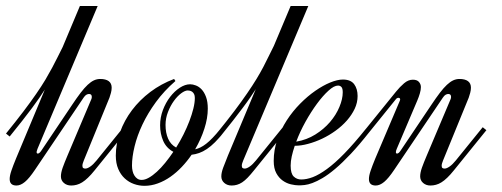

<svg xmlns="http://www.w3.org/2000/svg" viewBox="-80 -615 1665 637"><path d="M44.4 -121.1Q43.5 -118.7 43 -116.7Q41.5 -112.8 41.5 -110.4Q41.5 -105.5 45.4 -105.5Q50.8 -105.5 57.1 -115.2L159.2 -267.1Q174.8 -290.5 187.3 -306.9Q199.7 -323.2 210.7 -333.5Q221.7 -343.8 231.7 -348.4Q241.7 -353 252.4 -353Q271 -353 280.8 -345.7Q290.5 -338.4 290.5 -324.2Q290.5 -315.9 288.1 -306.9Q285.6 -297.9 283.2 -291L198.2 -83Q196.3 -78.1 194.8 -73.5Q193.4 -68.8 193.4 -65.4Q193.4 -59.6 196 -57.6Q198.7 -55.7 203.1 -55.7Q210 -55.7 219.7 -62.5Q229.5 -69.3 240.2 -82.5L329.6 -192.9L341.8 -183.1L233.9 -49.8Q222.2 -35.2 211.9 -25.4Q201.7 -15.6 192.6 -10Q183.6 -4.4 174.6 -2Q165.5 0.5 156.2 0.5Q141.6 0.5 131.8 -8.1Q122.1 -16.6 122.1 -29.8Q122.1 -42 127.9 -58.6Q133.8 -75.2 144 -99.1L223.1 -286.1Q224.6 -289.6 224.6 -293.5Q224.6 -303.2 215.3 -303.2Q211.4 -303.2 206.8 -300.8Q202.1 -298.3 197.3 -291L36.1 -51.8Q17.1 -23.4 2.7 -11.5Q-11.7 0.5 -25.4 0.5Q-47.9 0.5 -47.9 -21Q-47.9 -32.2 -42.2 -48.8Q-36.6 -65.4 -26.9 -88.9L68.8 -317.9Q61 -305.7 50.8 -290.8Q40.5 -275.9 26.4 -256.8Q12.2 -237.8 -6.1 -214.4Q-24.4 -190.9 -47.9 -162.1L-60.1 -171.9Q-26.9 -212.9 -2.4 -245.1Q22 -277.3 40 -303.5Q58.1 -329.6 70.6 -350.6Q83 -371.6 92.8 -389.9Q102.5 -408.2 110.8 -424.8Q119.1 -441.4 127.9 -459L185.1 -595.2H244.1L44.4 -121.1Z M662.6 -176.8Q647 -156.7 633.3 -143.1Q619.6 -129.4 606.4 -120.6Q593.3 -111.8 580.8 -107.4Q568.4 -103 555.7 -101.6Q541 -80.1 523.2 -61.3Q505.4 -42.5 485.6 -28.6Q465.8 -14.6 443.8 -6.6Q421.9 1.5 399.4 1.5Q381.3 1.5 364.3 -4.6Q347.2 -10.7 333.7 -23.2Q320.3 -35.6 312.3 -54.4Q304.2 -73.2 304.2 -98.6Q304.2 -138.2 318.4 -177Q332.5 -215.8 357.9 -249.5Q383.3 -283.2 418.9 -310.1Q454.6 -336.9 497.6 -353L502 -346.2Q464.4 -313.5 437.3 -276.4Q410.2 -239.3 392.6 -201.9Q375 -164.6 366.5 -129.4Q357.9 -94.2 357.9 -65.4Q357.9 -56.2 359.9 -47.6Q361.8 -39.1 366 -32.5Q370.1 -25.9 376 -22Q381.8 -18.1 390.1 -18.1Q400.9 -18.1 413.8 -25.4Q426.8 -32.7 440.4 -45.2Q454.1 -57.6 468 -74.7Q481.9 -91.8 495.1 -111.3Q471.7 -124 461.4 -147.7Q451.2 -171.4 451.2 -199.2Q451.2 -225.1 460.4 -249.8Q469.7 -274.4 484.4 -293.5Q499 -312.5 516.6 -324Q534.2 -335.4 550.8 -335.4Q559.6 -335.4 569.8 -331.5Q580.1 -327.6 588.9 -318.4Q597.7 -309.1 603.5 -293.5Q609.4 -277.8 609.4 -254.4Q609.4 -223.1 598.1 -188.2Q586.9 -153.3 567.4 -119.6Q576.2 -121.6 585.2 -126Q594.2 -130.4 604.2 -138.2Q614.3 -146 625.7 -158Q637.2 -169.9 650.9 -187ZM469.2 -200.7Q469.2 -174.3 477.8 -154.8Q486.3 -135.3 504.4 -125.5Q517.6 -146.5 528.8 -168.9Q540 -191.4 548.3 -213.1Q556.6 -234.9 561.5 -254.6Q566.4 -274.4 566.4 -290Q566.4 -297.9 564 -302.7Q561.5 -307.6 557.9 -310.3Q554.2 -313 550 -314Q545.9 -314.9 543 -314.9Q533.7 -314.9 521 -305.4Q508.3 -295.9 496.8 -280Q485.4 -264.2 477.3 -243.4Q469.2 -222.7 469.2 -200.7Z M727.1 -83Q725.1 -78.1 723.6 -73.5Q722.2 -68.8 722.2 -65.4Q722.2 -59.6 724.9 -57.6Q727.5 -55.7 731.9 -55.7Q738.8 -55.7 748.5 -62.5Q758.3 -69.3 769 -82.5L858.4 -192.9L870.6 -183.1L762.7 -49.8Q751 -35.2 741.5 -25.4Q731.9 -15.6 723.4 -10Q714.8 -4.4 706.3 -2Q697.8 0.5 688.5 0.5Q673.8 0.5 664.1 -8.1Q654.3 -16.6 654.3 -29.8Q654.3 -42 660.4 -58.6Q666.5 -75.2 676.3 -99.1L768.6 -319.3Q760.7 -307.1 750.5 -292Q740.2 -276.9 725.8 -257.8Q711.4 -238.8 693.1 -215.1Q674.8 -191.4 650.9 -162.1L638.7 -171.9Q672.4 -213.4 697.3 -246.3Q722.2 -279.3 740.2 -305.7Q758.3 -332 771 -353Q783.7 -374 793.5 -392.6Q803.2 -411.1 811.3 -428Q819.3 -444.8 828.6 -462.9L884.3 -595.2H942.9Z M919.4 -19.5Q937 -19.5 957.8 -27.3Q978.5 -35.2 1004.6 -54.2Q1030.8 -73.2 1062.5 -105.7Q1094.2 -138.2 1133.8 -187.5L1146 -177.7Q1112.3 -134.8 1084 -104.7Q1055.7 -74.7 1032.2 -54.9Q1008.8 -35.2 990 -24.2Q971.2 -13.2 956.5 -7.8Q941.9 -2.4 930.7 -1.2Q919.4 0 911.6 0Q899.9 0 885.3 -3.4Q870.6 -6.8 857.9 -15.9Q845.2 -24.9 836.7 -40.5Q828.1 -56.2 828.1 -81.1Q828.1 -117.7 840.1 -151.9Q852.1 -186 871.6 -216.1Q891.1 -246.1 915.8 -271Q940.4 -295.9 966.1 -313.7Q991.7 -331.5 1015.6 -341.3Q1039.6 -351.1 1057.6 -351.1Q1083.5 -351.1 1095 -335.7Q1106.4 -320.3 1106.4 -296.4Q1106.4 -274.4 1096.7 -253.9Q1086.9 -233.4 1070.8 -215.1Q1054.7 -196.8 1033.4 -181.4Q1012.2 -166 989 -155Q965.8 -144 942.1 -137.7Q918.5 -131.3 897.9 -131.3Q891.6 -112.8 887.9 -96.2Q884.3 -79.6 884.3 -65.4Q884.3 -39.1 894.5 -29.3Q904.8 -19.5 919.4 -19.5ZM1041.5 -331.1Q1028.3 -331.1 1009.8 -314.2Q991.2 -297.4 971.4 -270.5Q951.7 -243.7 933.3 -210.7Q915 -177.7 902.8 -145Q937.5 -150.9 966.1 -168.7Q994.6 -186.5 1014.9 -210.2Q1035.2 -233.9 1046.1 -260.3Q1057.1 -286.6 1057.1 -308.6Q1057.1 -321.8 1052.7 -326.4Q1048.3 -331.1 1041.5 -331.1Z M1246.1 -279.8Q1247.6 -283.2 1247.6 -285.2Q1247.6 -288.1 1245.8 -289.3Q1244.1 -290.5 1241.7 -290.5Q1236.8 -290.5 1232.9 -285.2L1136.2 -165.5L1124 -175.3L1233.9 -311Q1246.6 -326.7 1260.5 -338.6Q1274.4 -350.6 1289.6 -350.6Q1303.7 -350.6 1310.1 -343Q1316.4 -335.4 1316.4 -326.2Q1316.4 -316.9 1313 -305.2Q1309.6 -293.5 1304.2 -280.8L1236.3 -121.1Q1233.4 -114.3 1233.4 -110.4Q1233.4 -105.5 1237.3 -105.5Q1242.7 -105.5 1249 -115.2L1351.1 -267.1Q1366.7 -290.5 1379.2 -306.9Q1391.6 -323.2 1402.6 -333.5Q1413.6 -343.8 1423.6 -348.4Q1433.6 -353 1444.3 -353Q1462.9 -353 1472.7 -345.7Q1482.4 -338.4 1482.4 -324.2Q1482.4 -315.9 1480 -306.9Q1477.5 -297.9 1475.1 -291L1390.1 -83Q1388.2 -78.1 1386.7 -73.5Q1385.3 -68.8 1385.3 -65.4Q1385.3 -59.6 1387.9 -57.6Q1390.6 -55.7 1395 -55.7Q1401.9 -55.7 1411.6 -62.5Q1421.4 -69.3 1432.1 -82.5L1521.5 -192.9L1533.7 -183.1L1425.8 -49.8Q1414.1 -35.2 1403.8 -25.4Q1393.6 -15.6 1384.5 -10Q1375.5 -4.4 1366.5 -2Q1357.4 0.5 1348.1 0.5Q1333.5 0.5 1323.7 -8.1Q1314 -16.6 1314 -29.8Q1314 -42 1319.8 -58.6Q1325.7 -75.2 1335.9 -99.1L1415 -286.1Q1416.5 -289.6 1416.5 -293.5Q1416.5 -303.2 1407.2 -303.2Q1403.3 -303.2 1398.7 -300.8Q1394 -298.3 1389.2 -291L1228 -51.8Q1209 -23.4 1194.6 -11.5Q1180.2 0.5 1166.5 0.5Q1144 0.5 1144 -21Q1144 -32.2 1149.7 -48.8Q1155.3 -65.4 1165 -88.9L1246.1 -279.8Z"/></svg>

Font: Dynalight
Style: Regular
Weight: 400
Version: Version 1.000